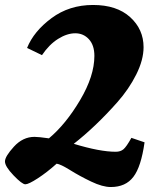

<svg xmlns="http://www.w3.org/2000/svg" viewBox="-48 -730 602 773"><path d="M398 23Q365 23 319 1Q273 -21 234.5 -45Q196 -69 180 -71Q141 -36 104 -12Q67 12 54 12Q41 12 6.5 -24Q-28 -60 -28 -80Q-28 -100 8 -139.5Q44 -179 91 -179Q107 -179 149 -173Q217 -230 274.5 -327Q332 -424 332 -505Q332 -548 310 -572Q288 -596 255 -596Q222 -596 186 -573.5Q150 -551 121 -508L61 -537Q88 -604 159.5 -657Q231 -710 326.5 -710Q422 -710 476 -661Q530 -612 530 -540Q530 -489 500.5 -430Q471 -371 424 -318Q337 -220 249 -151Q354 -119 418 -119Q437 -119 449 -129Q461 -139 481 -175L534 -157Q520 -58 489 -18Q458 23 398 23Z"/></svg>

Font: Oleo Script Swash Caps
Style: Bold
Weight: 700
Designer: Soytutype
Foundry: Soytutype
Version: Version 1.002